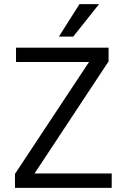

<svg xmlns="http://www.w3.org/2000/svg" viewBox="-20 -903 609 923"><path d="M517 0H52V-67L408 -605H57V-674H502V-608L146 -69H517ZM332 -727H263L362 -883H456Z"/></svg>

Font: Hind Siliguri
Style: Regular
Weight: 400
Designer: Jyotish Sonowal
Foundry: Indian Type Foundry
Version: Version 1.001;PS 1.0;hotconv 1.0.86;makeotf.lib2.5.63406; tt